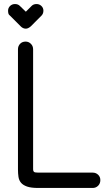

<svg xmlns="http://www.w3.org/2000/svg" viewBox="-20 -931 517 951"><path d="M439 -76Q455 -76 466 -65.5Q477 -55 477 -39Q477 -22 466 -11Q455 0 439 0H169Q134 0 114 -7Q94 -14 84 -26Q74 -38 71.5 -55Q69 -72 69 -92V-687Q69 -703 79.5 -714Q90 -725 107 -725Q122 -725 133 -714Q144 -703 144 -687V-92Q144 -84 148 -80Q152 -76 169 -76ZM29 -854Q23 -858 21.5 -864.5Q20 -871 20 -878Q20 -892 30 -901.5Q40 -911 54 -911Q69 -911 78 -902L108 -873L137 -902Q146 -911 161 -911Q175 -911 185 -901.5Q195 -892 195 -878Q195 -863 185 -853L132 -800Q119 -789 108 -789Q94 -789 83 -800Z"/></svg>

Font: VDS Compensated
Style: Light
Weight: 300
Designer: artmaker
Foundry: artmaker
Version: Version 1.000 2012 initial release